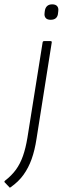

<svg xmlns="http://www.w3.org/2000/svg" viewBox="-70 -671 291 883"><path d="M126 -476Q127 -482 133 -482H162Q169 -482 168 -476L98 -33Q90 20 75.5 60.5Q61 101 38 133Q15 165 -21 190Q-25 194 -28 189L-48 168Q-52 165 -47 160Q-16 136 3.5 109Q23 82 35.5 46.5Q48 11 56 -37ZM163 -580Q147 -580 140 -588.5Q133 -597 135 -611L136 -620Q138 -635 146.5 -643Q155 -651 170 -651Q186 -651 193 -642.5Q200 -634 198 -620L197 -611Q196 -596 187.5 -588Q179 -580 163 -580Z"/></svg>

Font: Sofia Sans Semi Condensed ExtraLight
Style: Italic
Weight: 250
Italic angle: -9°
Version: Version 4.100